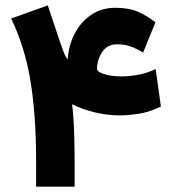

<svg xmlns="http://www.w3.org/2000/svg" viewBox="-20 -696 641 716"><path d="M416 -530.8Q379.9 -530.8 360.8 -501.5Q341.8 -472.2 341.8 -439Q341.8 -428.2 368.2 -419.7Q394.5 -411.1 434.1 -411.1Q462.9 -411.1 495.8 -417.2Q528.8 -423.3 560.5 -438.5L580.1 -298.8Q536.1 -277.3 495.6 -271.5Q455.1 -265.6 427.7 -265.6Q378.9 -265.6 330.3 -277.8Q281.7 -290 249 -307.6Q255.4 -248.5 256.8 -190.9Q258.3 -133.3 258.3 -89.8V0H114.7V-91.3Q114.7 -267.6 93.5 -395Q72.3 -522.5 21.5 -627L158.2 -675.8L204.1 -538.6Q210.9 -519 217.3 -502Q223.6 -484.9 232.4 -474.6Q235.8 -526.4 258.3 -570.1Q280.8 -613.8 319.6 -640.4Q358.4 -667 410.2 -667Q461.9 -667 496.3 -651.4Q530.8 -635.7 559.6 -612.8L513.7 -500Q487.8 -515.6 465.6 -523.2Q443.4 -530.8 416 -530.8Z"/></svg>

Font: Vazirmatn FD Black
Style: Regular
Weight: 900
Designer: Saber Rastikerdar
Foundry: Saber Rastikerdar
Version: Version 33.003